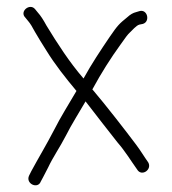

<svg xmlns="http://www.w3.org/2000/svg" viewBox="-20 -518 512 570"><path d="M394 -485 384 -482C375.3 -480 366.7 -475 358 -467C334 -447.4 329.7 -443.5 306 -409C279.4 -369.7 251.9 -328.6 228 -285C186.9 -332.3 150.4 -388.8 118 -442C108.7 -459.3 100.3 -472 93 -480L84 -491C68.4 -509.7 37.1 -483.9 55 -466L64 -455C69.3 -449 76 -438.3 84 -423C93.3 -407 104.3 -389 117 -369C143.3 -326.1 174.9 -286.5 207 -248C185.5 -211.2 159.2 -169.3 141 -133C118.1 -88.6 94.5 -49.9 73 -10L66 4C55.9 27.7 92.3 44.2 101 21L108 8C112.7 -0.7 117.7 -10.3 123 -21C137.2 -51.5 158.2 -81.4 176 -116C191.6 -147.3 215.2 -184.5 234 -217C255.7 -189.2 315 -111.9 329 -95C351.6 -69.1 367.9 -41.7 387 -15C399.9 7.6 432.5 -14.2 420 -36C407.9 -52.9 397.9 -70.2 384.5 -88C354.1 -128.6 294 -206.1 254 -253L255 -254C280.4 -300.9 308.5 -345.3 338 -386C351.3 -405.3 360.3 -417 365 -421C372.2 -427.4 384.3 -442.6 394 -445L404 -447C426.8 -453.5 418 -491.8 394 -485Z"/></svg>

Font: Just Breathe
Style: Regular
Weight: 400
Foundry: Cannot Into Space Fonts
Version: Version 0.72